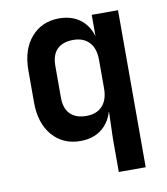

<svg xmlns="http://www.w3.org/2000/svg" viewBox="-83 -630 766 879"><g transform="rotate(-10 300.0 -190.0)"><path d="M398.1 180V25.9L401.9 -99.1H373.1L409.2 -163.4Q409.2 -83.3 366.5 -36.7Q323.7 10 250.4 10Q169.8 10 120.5 -47Q71.2 -104.1 71.2 -200.9V-349.6Q71.2 -446.3 120.7 -503.2Q170.2 -560 250.4 -560Q323.7 -560 366.5 -513.6Q409.2 -467.1 409.2 -386.6L373.1 -439.1H401V-550H523.2V180ZM296.8 -98.4Q345.2 -98.4 371.7 -127.3Q398.1 -156.1 398.1 -208.8V-341.2Q398.1 -393.9 371.7 -422.7Q345.2 -451.6 296.8 -451.6Q249.2 -451.6 222.7 -426.1Q196.3 -400.6 196.3 -348.3V-201.7Q196.3 -150 222.7 -124.2Q249.2 -98.4 296.8 -98.4Z"/></g></svg>

Font: Pitagon Sans Mono
Style: Regular
Weight: 400
Monospace: yes
Designer: Travis Tran
Foundry: Pitagon
Version: Version 1.001;gftools[0.9.26]